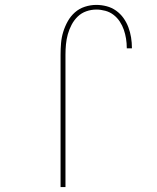

<svg xmlns="http://www.w3.org/2000/svg" viewBox="-20 -763 640 783"><path d="M227 0V-540Q227 -564 229 -587.5Q231 -611 238 -633.5Q245 -656 256.5 -676.5Q268 -697 285.5 -712.5Q303 -728 326 -735.5Q349 -743 373 -743Q394 -743 415 -737.5Q436 -732 453.5 -719.5Q471 -707 483.5 -689.5Q496 -672 503.5 -652Q511 -632 514.5 -610.5Q518 -589 518 -568Q518 -567 518 -567Q518 -567 518 -566H497Q497 -567 497 -567Q497 -567 497 -568Q497 -587 494 -605.5Q491 -624 485 -641.5Q479 -659 468.5 -675Q458 -691 443 -702.5Q428 -714 409.5 -719Q391 -724 373 -724Q352 -724 332 -717Q312 -710 297 -695.5Q282 -681 272 -662Q262 -643 256.5 -623Q251 -603 249 -582Q247 -561 247 -540V0Z"/></svg>

Font: Zed Sans Thin Extended
Style: Regular
Weight: 100
Width: 7
Designer: Belleve Invis
Foundry: Belleve Invis
Version: Version 1.0.0; ttfautohint (v1.8.4)